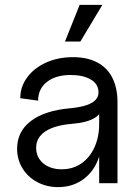

<svg xmlns="http://www.w3.org/2000/svg" viewBox="-20 -750 566 786"><path d="M50 -141Q50 -212 107 -255Q164 -298 269 -307Q310 -311 335.5 -320Q361 -329 373 -343Q385 -357 383 -377Q381 -408 350 -425.5Q319 -443 269 -443Q208 -443 172 -414.5Q136 -386 136 -338L63 -348Q63 -395 91.5 -433.5Q120 -472 169 -494Q218 -516 279 -516Q337 -516 378 -494.5Q419 -473 440 -431.5Q461 -390 461 -331V0H386V-140L396 -180Q396 -123 373.5 -78.5Q351 -34 310.5 -9Q270 16 218 16Q171 16 132.5 -4.5Q94 -25 72 -61Q50 -97 50 -141ZM386 -243V-313L401 -326Q401 -289 369.5 -268.5Q338 -248 274 -243Q203 -237 165.5 -212Q128 -187 128 -145Q128 -106 157 -81.5Q186 -57 233 -57Q278 -57 312.5 -80.5Q347 -104 366.5 -146.5Q386 -189 386 -243ZM306 -730H399L309 -580H246Z"/></svg>

Font: Uncut Sans Variable
Style: Regular
Weight: 400
Designer: Kasper Nordkvist
Foundry: UNCUT.wtf
Version: Version 1.304;Glyphs 3.2 (3246)